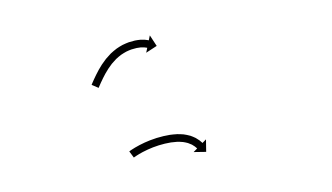

<svg xmlns="http://www.w3.org/2000/svg" viewBox="-46 -662 867 502"><g transform="rotate(-10 388.0 -411.0)"><path d="M270.6 -286.1C269.8 -285.7 269.1 -285.4 268.3 -285L277.3 -267.1C278 -267.5 278.6 -267.8 279.3 -268.1C279.3 -268.1 279.3 -268.1 279.2 -268.1C279.2 -268.1 279.2 -268.1 279.2 -268.1C280.9 -268.9 282.7 -269.7 284.5 -270.4C284.5 -270.4 284.4 -270.4 284.4 -270.4C284.4 -270.4 284.3 -270.4 284.3 -270.4C287.1 -271.5 289.8 -272.6 292.6 -273.7C292.6 -273.7 292.6 -273.7 292.5 -273.7C292.5 -273.7 292.5 -273.7 292.5 -273.7C296.1 -275 299.7 -276.3 303.4 -277.5C303.4 -277.5 303.3 -277.5 303.3 -277.4C303.2 -277.4 303.2 -277.4 303.2 -277.4C307.5 -278.8 311.9 -280 316.3 -281.2C316.3 -281.2 316.2 -281.2 316.2 -281.2C316.1 -281.2 316.1 -281.2 316.1 -281.2C321 -282.4 325.9 -283.6 330.9 -284.6C330.9 -284.6 330.9 -284.6 330.8 -284.6C330.8 -284.6 330.7 -284.6 330.7 -284.6C336 -285.6 341.4 -286.5 346.8 -287.2C346.8 -287.2 346.7 -287.2 346.6 -287.2C346.6 -287.2 346.5 -287.2 346.5 -287.2C352.1 -287.9 357.7 -288.4 363.3 -288.8C363.3 -288.8 363.2 -288.8 363.1 -288.8C363.1 -288.8 363 -288.8 363 -288.8C368.6 -289.1 374.3 -289.2 379.9 -289.2C379.9 -289.2 379.8 -289.2 379.7 -289.2C379.6 -289.2 379.5 -289.2 379.5 -289.2C385 -289 390.5 -288.6 396 -288C396 -288 395.9 -288 395.8 -288C395.7 -288 395.5 -288 395.5 -288C400.7 -287.2 405.8 -286.2 410.8 -284.8C410.8 -284.8 410.7 -284.9 410.5 -284.9C410.4 -285 410.3 -285 410.3 -285C414.8 -283.5 419.2 -281.8 423.4 -279.8C423.4 -279.8 423.3 -279.9 423.2 -280C423 -280 422.9 -280.1 422.9 -280.1C426.4 -278.2 429.9 -276 433.1 -273.7C433.1 -273.7 433 -273.8 432.9 -273.9C432.8 -273.9 432.7 -274 432.7 -274C435.1 -272 437.4 -269.9 439.6 -267.7C439.6 -267.7 439.5 -267.8 439.5 -267.9C439.4 -268 439.3 -268 439.3 -268C440.7 -266.5 442 -265 443.2 -263.4C443.2 -263.4 443.2 -263.5 443.2 -263.5C443.1 -263.6 443.1 -263.6 443.1 -263.6C443.5 -263 444 -262.4 444.4 -261.8L433.7 -254.1L466.1 -248.9L471.3 -281.2L460.6 -273.5C460.1 -274.2 459.6 -274.9 459.1 -275.5C459.1 -275.5 459.1 -275.6 459.1 -275.6C459 -275.7 459 -275.7 459 -275.7C457.5 -277.7 455.9 -279.5 454.2 -281.4C454.2 -281.4 454.1 -281.5 454.1 -281.5C454 -281.6 453.9 -281.7 453.9 -281.7C451.2 -284.5 448.3 -287 445.4 -289.5C445.4 -289.5 445.3 -289.6 445.1 -289.7C445 -289.7 444.9 -289.8 444.9 -289.8C440.9 -292.7 436.8 -295.3 432.5 -297.7C432.5 -297.7 432.4 -297.7 432.2 -297.8C432.1 -297.9 431.9 -297.9 431.9 -297.9C426.9 -300.3 421.7 -302.3 416.5 -304C416.5 -304 416.3 -304.1 416.2 -304.1C416.1 -304.1 415.9 -304.2 415.9 -304.2C410.2 -305.7 404.5 -306.9 398.7 -307.8C398.7 -307.8 398.6 -307.8 398.5 -307.8C398.3 -307.8 398.2 -307.8 398.2 -307.8C392.3 -308.5 386.3 -309 380.3 -309.2C380.3 -309.2 380.2 -309.2 380.1 -309.2C380 -309.2 379.9 -309.2 379.9 -309.2C374 -309.2 368 -309 362.1 -308.8C362.1 -308.8 362 -308.8 361.9 -308.8C361.9 -308.8 361.8 -308.7 361.8 -308.7C355.9 -308.3 350 -307.8 344.2 -307.1C344.2 -307.1 344.1 -307 344 -307C344 -307 343.9 -307 343.9 -307C338.3 -306.2 332.6 -305.3 327 -304.2C327 -304.2 326.9 -304.2 326.9 -304.2C326.8 -304.2 326.8 -304.2 326.8 -304.2C321.6 -303.1 316.4 -301.9 311.2 -300.6C311.2 -300.6 311.1 -300.6 311.1 -300.6C311 -300.5 311 -300.5 311 -300.5C306.4 -299.3 301.8 -297.9 297.2 -296.5C297.2 -296.5 297.2 -296.5 297.1 -296.5C297.1 -296.5 297 -296.4 297 -296.4C293.2 -295.2 289.4 -293.8 285.5 -292.4C285.5 -292.4 285.5 -292.4 285.5 -292.4C285.4 -292.4 285.4 -292.4 285.4 -292.4C282.4 -291.2 279.5 -290 276.6 -288.8C276.6 -288.8 276.5 -288.8 276.5 -288.8C276.5 -288.8 276.4 -288.8 276.4 -288.8C274.5 -287.9 272.6 -287.1 270.7 -286.2C270.7 -286.2 270.7 -286.1 270.6 -286.1C270.6 -286.1 270.6 -286.1 270.6 -286.1ZM202.6 -475.2C202.2 -474.7 201.8 -474.1 201.5 -473.5L218.2 -462.5C218.5 -463.1 218.9 -463.7 219.3 -464.2C220.3 -465.8 221.3 -467.3 222.4 -468.9L222.4 -468.9L222.4 -468.9C224 -471.3 225.6 -473.7 227.3 -476.2C227.3 -476.2 227.3 -476.1 227.3 -476.1C227.3 -476.1 227.3 -476.1 227.3 -476.1C229.4 -479.2 231.6 -482.3 233.9 -485.4C233.9 -485.4 233.9 -485.4 233.8 -485.4C233.8 -485.4 233.8 -485.3 233.8 -485.3C236.5 -489 239.3 -492.6 242.1 -496.1C242.1 -496.1 242.1 -496.1 242 -496C242 -496 242 -496 242 -496C245.2 -499.9 248.5 -503.7 252 -507.5C252 -507.5 251.9 -507.5 251.9 -507.4C251.8 -507.3 251.8 -507.3 251.8 -507.3C255.6 -511.2 259.5 -515.1 263.5 -518.8C263.5 -518.8 263.4 -518.7 263.4 -518.6C263.3 -518.6 263.2 -518.5 263.2 -518.5C267.5 -522.2 272 -525.7 276.6 -529C276.6 -529 276.5 -529 276.4 -528.9C276.4 -528.8 276.3 -528.8 276.3 -528.8C281 -531.9 286 -534.8 291 -537.4C291 -537.4 290.9 -537.3 290.8 -537.3C290.7 -537.2 290.6 -537.2 290.6 -537.2C295.6 -539.5 300.8 -541.5 306 -543.3C306 -543.3 305.9 -543.3 305.8 -543.2C305.7 -543.2 305.6 -543.2 305.6 -543.2C310.6 -544.6 315.6 -545.8 320.7 -546.7C320.7 -546.7 320.6 -546.7 320.5 -546.7C320.4 -546.6 320.3 -546.6 320.3 -546.6C324.9 -547.2 329.5 -547.7 334.1 -547.9C334.1 -547.9 334 -547.9 333.9 -547.9C333.8 -547.9 333.8 -547.9 333.8 -547.9C337.7 -548 341.7 -547.9 345.6 -547.6C345.6 -547.6 345.5 -547.6 345.4 -547.6C345.3 -547.6 345.1 -547.6 345.1 -547.6C348.2 -547.2 351.3 -546.7 354.3 -546C354.3 -546 354.2 -546.1 354.1 -546.1C354 -546.1 353.9 -546.1 353.9 -546.1C355.9 -545.6 357.8 -545 359.7 -544.3C359.7 -544.3 359.6 -544.4 359.6 -544.4C359.5 -544.4 359.5 -544.4 359.5 -544.4C360.2 -544.2 360.9 -543.9 361.6 -543.6L356.7 -531.4L386.8 -544.2L373.9 -574.4L369 -562.2C368.2 -562.5 367.4 -562.8 366.6 -563.1C366.6 -563.1 366.6 -563.1 366.5 -563.2C366.4 -563.2 366.4 -563.2 366.4 -563.2C364 -564 361.6 -564.7 359.2 -565.4C359.2 -565.4 359.1 -565.4 359 -565.5C358.9 -565.5 358.8 -565.5 358.8 -565.5C355.2 -566.4 351.5 -567 347.7 -567.5C347.7 -567.5 347.6 -567.5 347.5 -567.5C347.4 -567.5 347.2 -567.5 347.2 -567.5C342.6 -567.9 338 -568 333.4 -567.9C333.4 -567.9 333.3 -567.9 333.3 -567.9C333.2 -567.9 333.1 -567.9 333.1 -567.9C327.9 -567.6 322.7 -567.1 317.6 -566.4C317.6 -566.4 317.5 -566.4 317.4 -566.4C317.3 -566.4 317.2 -566.4 317.2 -566.4C311.4 -565.3 305.7 -564 300.1 -562.4C300.1 -562.4 300 -562.4 299.9 -562.3C299.8 -562.3 299.6 -562.3 299.6 -562.3C293.7 -560.3 287.9 -558 282.3 -555.4C282.3 -555.4 282.1 -555.3 282 -555.2C281.9 -555.2 281.8 -555.1 281.8 -555.1C276.2 -552.2 270.7 -549 265.3 -545.5C265.3 -545.5 265.3 -545.5 265.2 -545.4C265.1 -545.3 265 -545.3 265 -545.3C259.9 -541.6 255 -537.8 250.3 -533.8C250.3 -533.8 250.2 -533.7 250.1 -533.6C250.1 -533.6 250 -533.5 250 -533.5C245.6 -529.5 241.4 -525.4 237.3 -521.1C237.3 -521.1 237.3 -521.1 237.2 -521C237.2 -521 237.1 -520.9 237.1 -520.9C233.5 -516.9 230 -512.9 226.5 -508.7C226.5 -508.7 226.5 -508.7 226.5 -508.6C226.5 -508.6 226.4 -508.5 226.4 -508.5C223.5 -504.8 220.6 -501.1 217.8 -497.3C217.8 -497.3 217.7 -497.2 217.7 -497.2C217.7 -497.2 217.7 -497.2 217.7 -497.2C215.4 -494 213.1 -490.8 210.8 -487.5C210.8 -487.5 210.8 -487.5 210.8 -487.5C210.8 -487.5 210.8 -487.5 210.8 -487.5C209.1 -485 207.4 -482.5 205.7 -480L205.7 -480L205.7 -480C204.7 -478.4 203.6 -476.8 202.6 -475.2Z"/></g></svg>

Font: FRB American Cursive Just Arrows Medium
Style: Italic
Weight: 500
Italic angle: -25°
Version: Version 2.0;Modular Font Editor K font №1